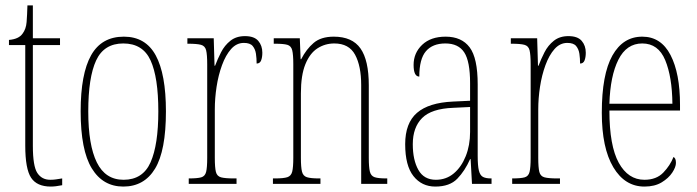

<svg xmlns="http://www.w3.org/2000/svg" viewBox="-20 -677 2567 707"><path d="M167 10Q116 10 94.5 -22.5Q73 -55 73 -141V-511H13V-530Q49 -533 63 -553Q76 -570 78 -596Q80 -622 81 -657H101V-536H201V-511H101V-140Q101 -65 117.5 -40Q134 -15 165 -15Q177 -15 186.5 -16.5Q196 -18 209 -20V5Q184 10 167 10Z M434 10Q359 10 318 -57Q277 -124 277 -267Q277 -405 315.5 -473.5Q354 -542 436 -542Q516 -542 553.5 -473Q591 -404 591 -267Q591 -122 551 -56Q511 10 434 10ZM435 -15Q506 -15 534.5 -79.5Q563 -144 563 -267Q563 -392 534.5 -454.5Q506 -517 434 -517Q363 -517 334 -454.5Q305 -392 305 -267Q305 -143 336.5 -79Q368 -15 435 -15Z M675 0V-20H676Q707 -20 721 -24Q735 -28 739 -44Q743 -60 743 -96V-440Q743 -476 739 -492Q735 -508 720 -512Q705 -516 673 -516H670V-536H767L770 -435H772Q781 -459 794 -484.5Q807 -510 828.5 -527Q850 -544 882 -544Q916 -544 931 -526.5Q946 -509 946 -483Q946 -466 941.5 -454.5Q937 -443 925 -443Q925 -462 922.5 -479Q920 -496 910.5 -507.5Q901 -519 878 -519Q851 -519 831 -496.5Q811 -474 797.5 -437Q784 -400 777.5 -357.5Q771 -315 771 -274V-96Q771 -60 775 -44Q779 -28 794 -24Q809 -20 840 -20H851V0Z M985 0V-20H993Q1024 -20 1038 -24.5Q1052 -29 1056 -45Q1060 -61 1060 -96V-441Q1060 -476 1056 -492Q1052 -508 1038 -512Q1024 -516 993 -516H988V-536H1084L1087 -459H1089Q1108 -496 1135 -519Q1162 -542 1209 -542Q1277 -542 1307.5 -498.5Q1338 -455 1338 -363V-96Q1338 -61 1342 -45Q1346 -29 1359.5 -24.5Q1373 -20 1402 -20H1406V0H1310V-364Q1310 -434 1287.5 -475.5Q1265 -517 1211 -517Q1177 -517 1149 -499Q1121 -481 1104.5 -440.5Q1088 -400 1088 -333V-96Q1088 -61 1092 -45Q1096 -29 1110 -24.5Q1124 -20 1154 -20H1160V0Z M1583 10Q1533 10 1502.5 -28.5Q1472 -67 1472 -146Q1472 -224 1515.5 -261.5Q1559 -299 1648 -303L1711 -306V-371Q1711 -451 1689.5 -484Q1668 -517 1620 -517Q1573 -517 1548.5 -488.5Q1524 -460 1524 -395Q1503 -395 1503 -438Q1503 -482 1534.5 -512Q1566 -542 1621 -542Q1680 -542 1709.5 -502.5Q1739 -463 1739 -366V-103Q1739 -66 1743.5 -48.5Q1748 -31 1758.5 -25.5Q1769 -20 1788 -20H1790V0H1718L1713 -91H1711Q1692 -48 1664 -19Q1636 10 1583 10ZM1585 -15Q1623 -15 1651 -38.5Q1679 -62 1695 -102Q1711 -142 1711 -191V-283L1649 -280Q1569 -277 1534.5 -242.5Q1500 -208 1500 -146Q1500 -88 1520.5 -51.5Q1541 -15 1585 -15Z M1866 0V-20H1867Q1898 -20 1912 -24Q1926 -28 1930 -44Q1934 -60 1934 -96V-440Q1934 -476 1930 -492Q1926 -508 1911 -512Q1896 -516 1864 -516H1861V-536H1958L1961 -435H1963Q1972 -459 1985 -484.5Q1998 -510 2019.5 -527Q2041 -544 2073 -544Q2107 -544 2122 -526.5Q2137 -509 2137 -483Q2137 -466 2132.5 -454.5Q2128 -443 2116 -443Q2116 -462 2113.5 -479Q2111 -496 2101.5 -507.5Q2092 -519 2069 -519Q2042 -519 2022 -496.5Q2002 -474 1988.5 -437Q1975 -400 1968.5 -357.5Q1962 -315 1962 -274V-96Q1962 -60 1966 -44Q1970 -28 1985 -24Q2000 -20 2031 -20H2042V0Z M2353 10Q2281 10 2238.5 -61Q2196 -132 2196 -262Q2196 -403 2235 -472.5Q2274 -542 2345 -542Q2414 -542 2449 -474.5Q2484 -407 2484 -291V-270H2224Q2224 -140 2258.5 -77.5Q2293 -15 2353 -15Q2397 -15 2422.5 -41.5Q2448 -68 2460 -99Q2464 -97 2466.5 -92Q2469 -87 2469 -77Q2469 -62 2455.5 -41.5Q2442 -21 2416.5 -5.5Q2391 10 2353 10ZM2456 -295Q2455 -394 2429.5 -455.5Q2404 -517 2345 -517Q2287 -517 2257 -457Q2227 -397 2224 -295Z"/></svg>

Font: Noto Serif Khmer ExtraCondensed Thin
Style: Regular
Weight: 100
Width: 2
Designer: Danh Hong and the Monotype Design Team
Foundry: Monotype Imaging Inc.
Version: Version 2.004; ttfautohint (v1.8.4.7-5d5b)